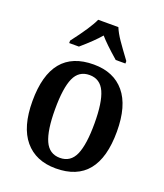

<svg xmlns="http://www.w3.org/2000/svg" viewBox="-142 -861 827 966"><g transform="rotate(20 271.5 -378.0)"><path d="M45 -269Q45 -547 273 -547Q380 -547 438.5 -477Q497 -407 497 -269Q497 10 270 10Q163 10 104 -60.5Q45 -131 45 -269ZM377 -269Q377 -382 352.5 -436Q328 -490 271 -490Q214 -490 190 -436.5Q166 -383 166 -269Q166 -156 190.5 -101.5Q215 -47 272 -47Q329 -47 353 -101.5Q377 -156 377 -269ZM119 -619Q195 -718 216 -766H324Q336 -737 358 -705Q380 -673 420 -619V-606H368Q299 -666 269 -701Q236 -662 171 -606H119Z"/></g></svg>

Font: Noto Serif NarrowSemiBold
Style: Regular
Weight: 600
Width: 4
Designer: Monotype Design Team
Foundry: Monotype Imaging Inc.
Version: Version 1.001